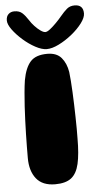

<svg xmlns="http://www.w3.org/2000/svg" viewBox="-57 -846 479 892"><g transform="rotate(-5 183.0 -400.0)"><path d="M164 10Q105 10 76.2 -26Q47.5 -62 47.5 -122.5Q47.5 -145.5 47.8 -173.8Q48 -202 48.8 -233.2Q49.5 -264.5 50.8 -297.5Q52 -330.5 54 -363.5Q56 -396.5 58.8 -427Q61.5 -457.5 65.5 -484Q76 -541.5 100.8 -569.2Q125.5 -597 179.5 -597Q223.5 -597 245.5 -570.8Q267.5 -544.5 274 -504Q276 -486 278 -461.8Q280 -437.5 281.2 -409Q282.5 -380.5 283.5 -351Q284.5 -321.5 285 -292.8Q285.5 -264 285.8 -238.2Q286 -212.5 285.5 -193Q285.5 -120 275.2 -75.2Q265 -30.5 239 -10.2Q213 10 164 10ZM179.5 -619Q157 -619 127.2 -635Q97.5 -651 70 -675.2Q42.5 -699.5 24.2 -724.5Q6 -749.5 6 -767.5Q6 -786.5 16.8 -796.8Q27.5 -807 44.5 -807Q67.5 -807 81.2 -794.5Q95 -782 109 -760Q117.5 -746 130.8 -731.8Q144 -717.5 157.5 -708Q171 -698.5 180 -698.5Q188.5 -698.5 202.5 -709.5Q216.5 -720.5 231.5 -735.8Q246.5 -751 258 -765Q275 -785.5 289.5 -797.8Q304 -810 325.5 -810Q366 -810 366 -769Q366 -750 346.8 -724.2Q327.5 -698.5 297.8 -674.5Q268 -650.5 236.2 -634.8Q204.5 -619 179.5 -619Z"/></g></svg>

Font: Gluten
Style: Bold
Weight: 700
Designer: Tyler Finck
Foundry: Etcetera Type Company
Version: Version 1.204